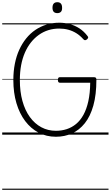

<svg xmlns="http://www.w3.org/2000/svg" viewBox="-20 -1221 1004 1741"><path d="M487 19Q401 19 330.5 -18Q260 -55 208.5 -123Q157 -191 129 -285.5Q101 -380 101 -495Q101 -573 114.5 -642Q128 -711 154 -768.5Q180 -826 217 -872Q254 -918 300.5 -949.5Q347 -981 401.5 -998Q456 -1015 517 -1015Q567 -1015 613 -1002.5Q659 -990 699.5 -964Q740 -938 773 -895Q781 -886 779.5 -879.5Q778 -873 769 -864Q758 -856 750.5 -856.5Q743 -857 735 -866Q706 -899 672 -920Q638 -941 599.5 -951.5Q561 -962 516 -962Q465 -962 418.5 -947.5Q372 -933 332 -904.5Q292 -876 260 -835.5Q228 -795 205.5 -743Q183 -691 171.5 -629Q160 -567 160 -495Q160 -390 183.5 -305Q207 -220 251 -159.5Q295 -99 355 -67Q415 -35 487 -35Q539 -35 585 -50Q631 -65 669.5 -96.5Q708 -128 736.5 -179.5Q765 -231 781 -303.5Q797 -376 798 -471H522Q514 -471 509.5 -477Q505 -483 505 -496Q505 -510 509.5 -515.5Q514 -521 522 -521H832Q844 -521 849 -516Q854 -511 854 -498Q854 -362 826.5 -264Q799 -166 749 -103.5Q699 -41 632.5 -11Q566 19 487 19ZM500 -1102Q478 -1102 467 -1114Q456 -1126 456 -1151Q456 -1176 467 -1188.5Q478 -1201 500 -1201Q521 -1201 532 -1188.5Q543 -1176 543 -1151Q544 -1126 532.5 -1114Q521 -1102 500 -1102ZM0 490H964V500H0ZM0 -20H964V0H0ZM0 -505H964V-500H0ZM0 -1010H964V-1000H0Z"/></svg>

Font: Playwrite NG Modern Guides
Style: Regular
Weight: 400
Designer: Veronika Burian, José Scaglione
Foundry: TypeTogether
Version: Version 1.003